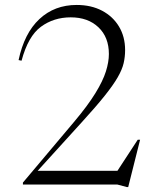

<svg xmlns="http://www.w3.org/2000/svg" viewBox="-20 -745 640 775"><path d="M545.5 -181 497.5 10H491.5L454 0H72.5V-8L278.5 -252.5Q334.5 -319 365 -368.8Q395.5 -418.5 407.5 -456.8Q419.5 -495 419.5 -527Q419.5 -595 377.2 -635Q335 -675 265.5 -675Q197 -675 145.2 -637Q93.5 -599 67 -500L55 -502.5Q78 -611 139 -668Q200 -725 289.5 -725Q348 -725 392 -701.8Q436 -678.5 460.5 -637.5Q485 -596.5 485 -543Q485 -515.5 479 -489.8Q473 -464 455 -432.8Q437 -401.5 402.2 -358Q367.5 -314.5 310 -251.5L132 -55.5H454L536 -181Z"/></svg>

Font: Newsreader Display Light
Style: Regular
Weight: 300
Designer: Hugues Gentile
Foundry: Production Type
Version: Version 1.001